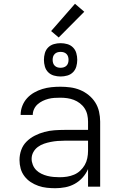

<svg xmlns="http://www.w3.org/2000/svg" viewBox="-20 -986 640 1014"><path d="M272 8Q249 8 226.5 5.5Q204 3 182.5 -4.5Q161 -12 142 -24.5Q123 -37 109 -55.5Q95 -74 89 -96Q83 -118 83 -141Q83 -168 92 -193.5Q101 -219 120 -238Q139 -257 163.5 -269.5Q188 -282 214 -289Q240 -296 267 -298Q294 -300 321 -300H445V-344Q445 -362 441 -380Q437 -398 427 -413.5Q417 -429 402 -440.5Q387 -452 370 -458.5Q353 -465 335 -467.5Q317 -470 299 -470Q283 -470 267 -469Q251 -468 235.5 -464Q220 -460 205.5 -453Q191 -446 179 -435.5Q167 -425 160 -410Q153 -395 153 -379H89V-380Q89 -404 98 -427Q107 -450 123 -467.5Q139 -485 160 -497Q181 -509 204 -516Q227 -523 251 -525.5Q275 -528 299 -528Q325 -528 351.5 -524.5Q378 -521 402.5 -511Q427 -501 448 -484Q469 -467 483 -445Q497 -423 503 -396.5Q509 -370 509 -344V0H445V-93Q434 -68 416 -48Q398 -28 374.5 -15Q351 -2 324.5 3Q298 8 272 8ZM295 -50Q315 -50 334 -53Q353 -56 371 -63.5Q389 -71 403.5 -84.5Q418 -98 427.5 -114.5Q437 -131 441 -150.5Q445 -170 445 -189V-243H321Q302 -243 284 -241.5Q266 -240 248 -236.5Q230 -233 212.5 -227Q195 -221 180 -210Q165 -199 156 -182.5Q147 -166 147 -147Q147 -131 153.5 -115Q160 -99 171.5 -87.5Q183 -76 198.5 -68.5Q214 -61 230 -57Q246 -53 262.5 -51.5Q279 -50 295 -50ZM300 -582Q282 -582 264.5 -587Q247 -592 234.5 -604.5Q222 -617 217 -634.5Q212 -652 212 -670Q212 -688 217 -705.5Q222 -723 234.5 -735.5Q247 -748 264.5 -753Q282 -758 300 -758Q318 -758 335.5 -753Q353 -748 365.5 -735.5Q378 -723 383 -705.5Q388 -688 388 -670Q388 -652 383 -634.5Q378 -617 365.5 -604.5Q353 -592 335.5 -587Q318 -582 300 -582ZM300 -628Q308 -628 316.5 -630.5Q325 -633 331 -639Q337 -645 339.5 -653Q342 -661 342 -670Q342 -679 339.5 -687Q337 -695 331 -701Q325 -707 317 -709.5Q309 -712 300 -712Q291 -712 283 -709.5Q275 -707 269 -701Q263 -695 260.5 -687Q258 -679 258 -670Q258 -661 260.5 -653Q263 -645 269 -639Q275 -633 283 -630.5Q291 -628 300 -628ZM290 -788 250 -822 376 -966 425 -924Z"/></svg>

Font: Iosevka Light Extended
Style: Regular
Weight: 300
Width: 7
Monospace: yes
Designer: Belleve Invis
Foundry: Belleve Invis
Version: Version 32.5.0; ttfautohint (v1.8.4)